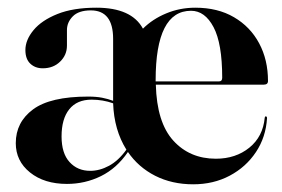

<svg xmlns="http://www.w3.org/2000/svg" viewBox="-20 -469 734 499"><path d="M676.5 -258.5Q676.5 -249 665.5 -249H385Q387.5 -151 430.2 -103.8Q473 -56.5 541 -56.5Q592.5 -56.5 628 -85.2Q663.5 -114 668 -163Q668.5 -166.5 670.5 -166.5Q674 -166.5 674 -162Q671 -112.5 645.2 -73.8Q619.5 -35 577.2 -12.5Q535 10 482 10Q427 10 383.2 -12.2Q339.5 -34.5 312.5 -74Q283.5 -31.5 242.2 -11.2Q201 9 154 9Q95 9 58 -20.8Q21 -50.5 21 -97Q21 -151.5 66 -184.8Q111 -218 209 -218Q230 -218 245.5 -215Q261 -212 274 -207Q274 -208.5 274 -211V-368Q274 -442 216 -442Q184.5 -442 169.2 -426.5Q154 -411 154 -391V-350.5Q154 -326 136.2 -308.8Q118.5 -291.5 91 -291.5Q71.5 -291.5 58.8 -303.5Q46 -315.5 46 -339Q46 -365 67 -390.5Q88 -416 129 -432.5Q170 -449 230.5 -449Q322 -449 351.5 -394.5Q376.5 -419.5 412 -434.2Q447.5 -449 487.5 -449Q546 -449 588.2 -424.2Q630.5 -399.5 653.5 -356.5Q676.5 -313.5 676.5 -258.5ZM384.5 -260.5Q384.5 -259 384.5 -257.5H549.5Q557.5 -257.5 557.5 -267Q557.5 -356 535 -398.5Q512.5 -441 476.5 -441Q384.5 -441 384.5 -260.5ZM140 -114.5Q140 -70.5 160.8 -47.8Q181.5 -25 214.5 -25Q239 -25 263.5 -38.2Q288 -51.5 308.5 -80Q276.5 -131 274 -200.5Q247.5 -210 218 -210Q180 -210 160 -185Q140 -160 140 -114.5Z"/></svg>

Font: Fraunces 144pt S000 SemiBold
Style: Regular
Weight: 600
Version: Version 1.000; ttfautohint (v1.8.3)